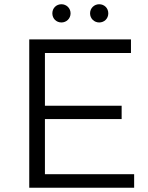

<svg xmlns="http://www.w3.org/2000/svg" viewBox="-20 -886 699 906"><path d="M448 -780C472 -780 491 -798 491 -823C491 -848 472 -866 448 -866C425 -866 405 -848 405 -823C405 -798 425 -780 448 -780ZM270 -780C293 -780 313 -798 313 -823C313 -848 293 -866 270 -866C246 -866 227 -848 227 -823C227 -798 246 -780 270 -780ZM192 -324H554V-387H192V-636H598V-700H118V0H613V-64H192Z"/></svg>

Font: Montserrat Z
Style: Regular
Weight: 400
Designer: Julieta Ulanovsky
Foundry: Julieta Ulanovsky
Version: Version 8.000